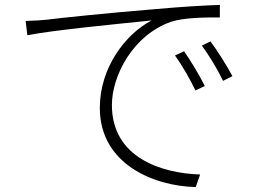

<svg xmlns="http://www.w3.org/2000/svg" viewBox="-20 -727 1040 779"><path d="M84 -642 91 -584C195 -605 479 -632 595 -644C488 -588 385 -452 385 -289C385 -62 603 28 774 32L792 -19C634 -24 434 -88 434 -301C434 -419 519 -585 675 -639C724 -655 812 -657 872 -656V-707C807 -705 723 -700 610 -690C425 -675 222 -654 169 -647C149 -645 122 -643 84 -642ZM727 -519 690 -502C719 -462 752 -404 773 -360L811 -378C788 -425 749 -487 727 -519ZM834 -559 799 -542C829 -501 863 -445 885 -399L923 -418C898 -465 858 -527 834 -559Z"/></svg>

Font: Noto Sans TC Light
Style: Regular
Weight: 300
Designer: Ryoko NISHIZUKA 西塚涼子 (kana, bopomofo & ideographs); Paul D. Hunt (Latin, Greek & Cyrillic); Sandoll Communications 산돌커뮤니
Foundry: Adobe
Version: Version 2.004;hotconv 1.0.118;makeotfexe 2.5.65603